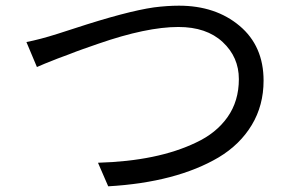

<svg xmlns="http://www.w3.org/2000/svg" viewBox="-20 -670 1040 676"><path d="M73 -522Q120 -531 183 -551Q183 -551 242 -570Q425 -630 522 -644Q569 -650 610 -650Q739 -650 823.5 -579Q908 -508 908 -386Q908 -299 866.5 -230Q825 -161 750 -116Q601 -28 361 -14L325 -97Q535 -103 670 -168Q741 -201 781 -257.5Q821 -314 821 -391.5Q821 -469 764 -522Q707 -575 608 -575Q496 -575 326 -516Q292 -504 273 -497.5Q254 -491 221 -478Q187 -466 138 -446L110 -434Z"/></svg>

Font: Swei Fan Sans CJK TC
Style: Regular
Weight: 400
Version: Version 2.130